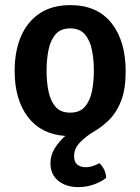

<svg xmlns="http://www.w3.org/2000/svg" viewBox="-20 -530 560 767"><path d="M38.5 -247Q38.5 -325.5 63.8 -384.5Q89 -443.5 138.5 -476.5Q188 -509.5 260.5 -509.5Q368.5 -509.5 425.2 -438Q482 -366.5 482 -245Q482 -175.5 464.8 -129.5Q447.5 -83.5 418.8 -54Q390 -24.5 356 -5Q324.5 13.5 300.2 38.2Q276 63 276 93.5Q276 117.5 289.2 127.8Q302.5 138 322 138Q337 138 351.5 133Q366 128 377 122Q387.5 131 395.5 146.5Q403.5 162 404 180.5Q386 195.5 356.2 206.5Q326.5 217.5 293 217.5Q243.5 217.5 212.5 192Q181.5 166.5 181.5 122Q181.5 90.5 198.5 62.8Q215.5 35 241 13Q144 6.5 91.2 -63Q38.5 -132.5 38.5 -247ZM166 -247.5Q166 -203.5 173.8 -165.2Q181.5 -127 201.8 -103.5Q222 -80 260.5 -80Q298.5 -80 319 -103.5Q339.5 -127 347.2 -165.2Q355 -203.5 355 -247.5Q355 -292 347.2 -330.5Q339.5 -369 319 -392.8Q298.5 -416.5 260.5 -416.5Q222 -416.5 201.8 -392.8Q181.5 -369 173.8 -330.5Q166 -292 166 -247.5Z"/></svg>

Font: Signika Negative SemiBold
Style: Regular
Weight: 600
Designer: Anna Giedryś
Foundry: Anna Giedryś
Version: Version 2.000; ttfautohint (v1.8.3) -l 8 -r 50 -G 200 -x 9 -